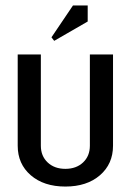

<svg xmlns="http://www.w3.org/2000/svg" viewBox="-20 -680 480 705"><path d="M179 -530 169 -543 248 -660H302V-601ZM310 -145V-480H395V-145Q395 -78 347 -36.5Q299 5 220 5Q141 5 93 -36.5Q45 -78 45 -145V-480H130V-145Q130 -107 155 -83.5Q180 -60 220 -60Q260 -60 285 -83.5Q310 -107 310 -145Z"/></svg>

Font: Glametrix
Style: Bold
Weight: 700
Designer: gluk
Foundry: gluk
Version: Version 0.40